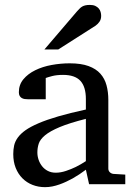

<svg xmlns="http://www.w3.org/2000/svg" viewBox="-20 -753 549 785"><path d="M331.1 -267.1Q263.7 -250 224.1 -233.4Q184.6 -216.8 164.3 -200Q144 -183.1 138.4 -165.8Q132.8 -148.4 132.8 -129.9Q132.8 -114.3 137.9 -99.4Q143.1 -84.5 152.6 -72.8Q162.1 -61 176 -54Q189.9 -46.9 208 -46.9Q228 -46.9 249.8 -54.2Q271.5 -61.5 289.6 -70.3Q310.5 -80.6 331.1 -94.2ZM344.2 0 331.1 -59.1Q304.7 -39.1 276.9 -23.4Q264.6 -16.6 251 -10.3Q237.3 -3.9 222.9 1.2Q208.5 6.3 193.6 9.3Q178.7 12.2 164.1 12.2Q136.7 12.2 113 2.9Q89.4 -6.3 71.8 -23.9Q54.2 -41.5 44.2 -66.4Q34.2 -91.3 34.2 -123Q34.2 -141.6 37.8 -158.2Q41.5 -174.8 52.7 -190.4Q64 -206.1 84.2 -220.5Q104.5 -234.9 137.5 -249Q170.4 -263.2 218 -277.1Q265.6 -291 331.1 -305.2V-348.1Q331.1 -398.4 308.6 -422.6Q286.1 -446.8 237.8 -446.8Q211.4 -446.8 192.9 -441.9Q174.3 -437 167 -434.1V-347.2H94.2Q87.4 -347.2 80.8 -348.1Q74.2 -349.1 68.8 -352.3Q63.5 -355.5 60.3 -361.1Q57.1 -366.7 57.1 -376Q57.1 -406.7 75.7 -429Q94.2 -451.2 124 -465.8Q153.8 -480.5 190.9 -487.3Q228 -494.1 265.1 -494.1Q311.5 -494.1 342 -482.9Q372.6 -471.7 390.4 -451.7Q408.2 -431.6 415.5 -404.3Q422.9 -377 422.9 -344.2V-64Q422.9 -54.7 429 -48.8Q435.1 -43 443.8 -42L492.2 -39.1V0ZM393.6 -688Q393.6 -674.3 387 -664.6Q380.4 -654.8 370.6 -647.9L218.3 -550.8H161.6L294.4 -706.1Q300.3 -712.4 305.2 -717.5Q310.1 -722.7 315.9 -726.1Q321.8 -729.5 329.3 -731.2Q336.9 -732.9 347.7 -732.9Q360.8 -732.9 369.6 -728.8Q378.4 -724.6 383.8 -718.3Q389.2 -711.9 391.4 -703.9Q393.6 -695.8 393.6 -688Z"/></svg>

Font: BabelStone Ogham Pictish
Style: Italic
Weight: 400
Italic angle: -30°
Designer: Andrew West
Foundry: BabelStone
Version: Version 1.02 March 14, 2022